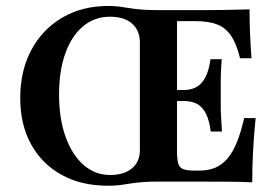

<svg xmlns="http://www.w3.org/2000/svg" viewBox="-20 -602 921 634"><path d="M336.3 11.3Q248.4 11.3 183.5 -24.6Q118.5 -60.5 82.7 -125.4Q46.8 -190.3 46.8 -278.2Q46.8 -368.5 83.5 -437.1Q120.2 -505.6 185.9 -544Q251.6 -582.3 337.1 -582.3Q358.1 -582.3 373.8 -580.2Q389.5 -578.2 406 -575.4Q422.6 -572.6 445.2 -570.6Q467.7 -568.5 503.2 -568.5H626.6Q687.9 -568.5 730.6 -569.4Q773.4 -570.2 804 -571Q804 -531.5 805.6 -491.5Q807.3 -451.6 810.5 -409.7H772.6Q761.3 -456.5 743.5 -483.1Q725.8 -509.7 697.6 -521Q669.4 -532.3 624.2 -532.3H564.5V-102.4Q564.5 -75.8 568.5 -62.1Q572.6 -48.4 585.1 -43.5Q597.6 -38.7 622.6 -38.7H638.7Q668.5 -38.7 691.1 -48.4Q713.7 -58.1 731.5 -79Q749.2 -100 762.5 -133.1Q775.8 -166.1 786.3 -212.1H824.2Q818.5 -157.3 815.7 -104.8Q812.9 -52.4 812.9 0Q779.8 -1.6 733.5 -2Q687.1 -2.4 621 -2.4H591.1Q580.6 -2.4 569.8 -2.4Q558.9 -2.4 548.4 -2.4Q537.9 -2.4 527 -2.4Q516.1 -2.4 504.8 -2.4Q470.2 -2.4 447.2 -0.4Q424.2 1.6 408.1 4.4Q391.9 7.3 375.4 9.3Q358.9 11.3 336.3 11.3ZM343.5 -24.2Q389.5 -24.2 415.7 -46Q441.9 -67.7 441.9 -106.5V-460.5Q441.9 -501.6 416.1 -524.2Q390.3 -546.8 342.7 -546.8Q291.9 -546.8 254 -514.9Q216.1 -483.1 195.6 -425.4Q175 -367.7 175 -289.5Q175 -210.5 196.4 -150.8Q217.7 -91.1 255.6 -57.7Q293.5 -24.2 343.5 -24.2ZM536.3 -268.5V-304.8H662.1V-268.5ZM675.8 -167.7Q671.8 -201.6 661.3 -224.2Q650.8 -246.8 632.7 -257.7Q614.5 -268.5 586.3 -268.5V-304.8Q626.6 -304.8 647.6 -330.6Q668.5 -356.5 675 -406.5H712.1Q708.9 -363.7 708.9 -338.3Q708.9 -312.9 708.9 -287.1Q708.9 -270.2 708.9 -253.2Q708.9 -236.3 710.1 -215.7Q711.3 -195.2 712.9 -167.7Z"/></svg>

Font: Playfair 9pt
Style: Bold
Weight: 700
Designer: Claus Eggers Sørensen
Foundry: Claus Eggers Sørensen
Version: Version 2.203